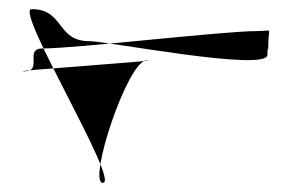

<svg xmlns="http://www.w3.org/2000/svg" viewBox="-20 -460 640 420"><path d="M205 -60C244 -60 11 -440 49 -440C121 -440 103 -370 175 -370C214 -370 565 -302 565 -340C565 -370 567 -335 567 -365C567 -402 579 -392 542 -392C467 -392 148 -354 73 -354C32 -354 75 -304 33 -304C-11 -304 345 -328 301 -328C259 -328 171 -60 205 -60Z"/></svg>

Font: CiSf CamouflageKit II
Style: Regular
Weight: 400
Version: Version 1